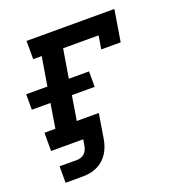

<svg xmlns="http://www.w3.org/2000/svg" viewBox="-126 -637 853 910"><g transform="rotate(-20 300.0 -182.5)"><path d="M51 165V82H140Q149 82 159 78.5Q169 75 177 67.5Q185 60 189 50.5Q193 41 195 31L200 0H38V-92H93L113 -215H19V-293H126L150 -438H107V-530H550L524 -371H426L437 -438H258L234 -293H336V-215H221L201 -92H312L292 31Q289 49 283 66.5Q277 84 267 100Q257 116 242.5 129Q228 142 211 150Q194 158 175.5 161.5Q157 165 140 165Z"/></g></svg>

Font: Iosevka Slab SmBdExObl
Style: Regular
Weight: 600
Width: 7
Italic angle: -9°
Monospace: yes
Designer: Belleve Invis
Foundry: Belleve Invis
Version: Version 11.1.0; ttfautohint (v1.8.3)